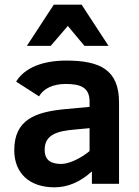

<svg xmlns="http://www.w3.org/2000/svg" viewBox="-20 -786 596 821"><path d="M263 -527C164.1 -527 85.3 -497 49 -437L147 -374C166 -407.9 207.6 -427 261 -427C323.5 -427 363 -412.6 363 -352V-329L255 -319C130.1 -306.8 41 -273.5 41 -144C41 -43.5 107.7 15 213 15C269.7 15 323 -7.7 373 -53V0H489V-348C489 -486.2 409.6 -527 263 -527ZM171 -146C171 -211.8 227.7 -225.7 299 -232L363 -238V-140C341.7 -122.7 320 -109.2 298 -99.5C276 -89.8 257.3 -85 242 -85C197.8 -85 171 -100.5 171 -146ZM341 -590H444L329 -766H210L95 -590H197L270 -675Z"/></svg>

Font: Fog Sans
Style: Bold
Weight: 700
Foundry: Intel Corporation
Version: Version 1.00